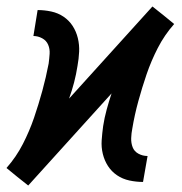

<svg xmlns="http://www.w3.org/2000/svg" viewBox="-41 -561 561 592"><path d="M46 11 12 -16 -21 -43Q9 -77 29.5 -117Q50 -157 64 -198Q78 -239 89.5 -281Q101 -323 109 -365Q111 -380 112 -395Q113 -410 107.5 -423Q102 -436 89 -443Q76 -450 62 -450L75 -530Q96 -530 117 -525.5Q138 -521 155 -509.5Q172 -498 183 -481Q194 -464 199 -443.5Q204 -423 203 -401.5Q202 -380 198 -358Q194 -332 187.5 -307Q181 -282 172 -257L429 -541L463 -514L496 -487Q466 -453 445.5 -413Q425 -373 411 -332Q397 -291 385.5 -249Q374 -207 367 -165Q364 -150 363.5 -135Q363 -120 368 -107Q373 -94 386 -87Q399 -80 414 -80L400 0Q379 0 358 -4.5Q337 -9 320 -20.5Q303 -32 292 -49Q281 -66 276 -86.5Q271 -107 272.5 -128.5Q274 -150 277 -172Q281 -198 288 -223.5Q295 -249 303 -273Z"/></svg>

Font: Iosevka Slab Medium
Style: Italic
Weight: 500
Italic angle: -9°
Monospace: yes
Designer: Belleve Invis
Foundry: Belleve Invis
Version: Version 11.1.0; ttfautohint (v1.8.3)